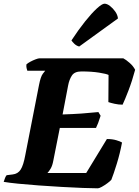

<svg xmlns="http://www.w3.org/2000/svg" viewBox="-31 -1020 752 1040"><path d="M499 0Q469 0 417 -2Q365 -4 303 -7.5Q241 -11 179.5 -15.5Q118 -20 67.5 -25Q17 -30 -11 -35Q-8 -46 -3.5 -56.5Q1 -67 5 -71L37 -75Q66 -78 81 -101.5Q96 -125 106 -180L180 -558Q189 -605 201 -620.5Q213 -636 214 -637H117Q115 -643 113 -651Q111 -659 112 -671Q119 -678 133 -685.5Q147 -693 161.5 -698.5Q176 -704 182 -704H637Q651 -697 671 -679.5Q691 -662 701 -642Q685 -582 665 -530Q645 -478 633 -453Q611 -453 589 -458Q567 -463 556 -467L557 -614Q546 -620 506 -626.5Q466 -633 410 -633Q373 -633 358.5 -611Q344 -589 338 -557L308 -400Q368 -402 410.5 -405Q453 -408 502 -413L514 -393Q507 -370 500.5 -353.5Q494 -337 489 -327H293L258 -151Q253 -123 243.5 -107Q234 -91 226 -83H436L548 -267Q577 -267 599 -260.5Q621 -254 630 -248Q619 -189 601.5 -132.5Q584 -76 572 -46Q565 -38 550 -27Q535 -16 520.5 -8Q506 0 499 0ZM398 -768Q383 -772 372 -782.5Q361 -793 356 -801Q394 -859 430 -904Q466 -949 494 -974.5Q522 -1000 535 -1000Q549 -1000 565 -987.5Q581 -975 593.5 -957Q606 -939 608 -920Z"/></svg>

Font: Texturina Black
Style: Italic
Weight: 900
Italic angle: -11°
Designer: Guillermo Torres Carreño
Foundry: Omnibus-Type
Version: Version 1.002; ttfautohint (v1.8.3)